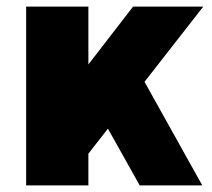

<svg xmlns="http://www.w3.org/2000/svg" viewBox="-20 -560 639 580"><path d="M96 -170 382 -540H594L230 -74ZM59 -540H247V0H59ZM267 -241 402 -339 591 0H402Z"/></svg>

Font: Pathway Extreme SemiCondensed ExtraBold
Style: Regular
Weight: 800
Width: 4
Version: Version 1.001;gftools[0.9.26]